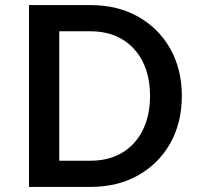

<svg xmlns="http://www.w3.org/2000/svg" viewBox="-20 -735 792 755"><path d="M94 0V-715H335Q443 -715 524 -669Q605 -623 650 -542.5Q695 -462 695 -358Q695 -253 650 -172.5Q605 -92 524 -46Q443 0 335 0ZM213 -103H335Q408 -103 460.5 -134.5Q513 -166 541.5 -223.5Q570 -281 570 -358Q570 -435 541.5 -492Q513 -549 460.5 -580.5Q408 -612 335 -612H213Z"/></svg>

Font: Wix Madefor Text SemiBold
Style: Regular
Weight: 600
Designer: Dalton Maag Ltd
Foundry: Dalton Maag Ltd
Version: Version 3.100